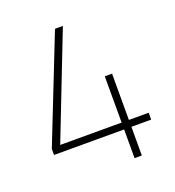

<svg xmlns="http://www.w3.org/2000/svg" viewBox="-127 -793 814 893"><g transform="rotate(-20 280.0 -346.0)"><path d="M423 0V-142H521V-176H423V-405H387V-176H83L284 -692H245L40 -172V-142H387V0Z"/></g></svg>

Font: RazerF5 Thin
Style: Regular
Weight: 250
Foundry: Razer Inc.
Version: Version 2